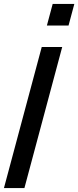

<svg xmlns="http://www.w3.org/2000/svg" viewBox="-66 -960 399 980"><path d="M173.3 -829.5H283.8L313.4 -940H202.9ZM-45.9 0H58.6L251.5 -720H147Z"/></svg>

Font: Manrope
Style: SemiBoldItalic
Weight: 600
Italic angle: -15°
Designer: Mikhail Sharanda
Foundry: Mikhail Sharanda
Version: Version 4.502;hotconv 1.0.109;makeotfexe 2.5.65596